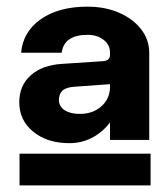

<svg xmlns="http://www.w3.org/2000/svg" viewBox="-20 -680 508 580"><path d="M39 -215.7V-119.9H434.9V-215.7ZM430.8 -520.6Q430.8 -560.2 406.2 -591.8Q381.6 -623.4 339.5 -641.6Q297.3 -659.9 244 -659.9Q157.6 -659.9 103.4 -622.1Q49.3 -584.3 43.8 -520.7H166.3Q173.5 -574.8 245 -574.8Q273.3 -574.8 292.8 -559.8Q312.3 -544.8 312.3 -521.6V-257.3H430.8ZM347.6 -417.5H312.3Q312.3 -382.2 286.5 -359.1Q260.8 -335.9 221.2 -335.9Q192.7 -335.9 175.3 -347.1Q158 -358.3 158 -378.2Q158 -396.1 168.5 -406.1Q179.1 -416 203.3 -417.9L313.1 -425.8L312.3 -514.1Q312.3 -496.5 290 -495.1L168.3 -487.1Q107.6 -483.5 72.9 -452.5Q38.2 -421.6 38.2 -371Q38.2 -316.4 80.6 -282Q123 -247.5 189.5 -247.5Q233.2 -247.5 269.1 -270.2Q305 -293 326.3 -331.7Q347.6 -370.5 347.6 -417.5Z"/></svg>

Font: Overused Grotesk Light
Style: Regular
Weight: 300
Designer: RandomMaerks
Version: Version 0.005